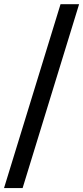

<svg xmlns="http://www.w3.org/2000/svg" viewBox="-30 -745 407 939"><path d="M266.1 -724.6H356.9L80.6 174.8H-10.3Z"/></svg>

Font: Pyidaungsu
Style: Bold
Weight: 700
Designer: Sun Tun
Foundry: MCF
Version: Version 2.005 July 4, 2018; ttfautohint (v1.8.1)